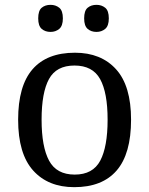

<svg xmlns="http://www.w3.org/2000/svg" viewBox="-20 -764 617 794"><path d="M287 10Q179 10 117 -59Q55 -128 55 -269Q55 -409 114.5 -477.5Q174 -546 290 -546Q398 -546 460 -477.5Q522 -409 522 -269Q522 -128 462.5 -59Q403 10 287 10ZM289 -42Q364 -42 394.5 -99.5Q425 -157 425 -269Q425 -381 394 -437Q363 -493 288 -493Q213 -493 182.5 -437Q152 -381 152 -269Q152 -157 183 -99.5Q214 -42 289 -42ZM379 -632Q357 -632 342.5 -644.5Q328 -657 328 -688Q328 -720 342.5 -732Q357 -744 379 -744Q400 -744 415 -732Q430 -720 430 -688Q430 -657 415 -644.5Q400 -632 379 -632ZM189 -632Q167 -632 152.5 -644.5Q138 -657 138 -688Q138 -720 152.5 -732Q167 -744 189 -744Q210 -744 225 -732Q240 -720 240 -688Q240 -657 225 -644.5Q210 -632 189 -632Z"/></svg>

Font: Noto Serif NP Hmong
Style: Regular
Weight: 400
Designer: Dalton Maag Ltd
Foundry: Dalton Maag Ltd
Version: Version 1.001